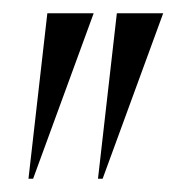

<svg xmlns="http://www.w3.org/2000/svg" viewBox="-20 -720 271 290"><path d="M30 -450 121.5 -700H51.5L23 -450ZM135 -450 226.5 -700H156.5L128 -450Z"/></svg>

Font: Picaflor 96 pt
Style: Regular
Weight: 400
Designer: Ariel Martín Pérez
Foundry: Tunera Type Foundry
Version: Version 1.000;hotconv 1.0.109;makeotfexe 2.5.65596